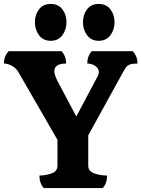

<svg xmlns="http://www.w3.org/2000/svg" viewBox="-30 -959 721 979"><path d="M193 0Q171 -25 171 -64Q204 -64 233.5 -75Q263 -86 263 -114V-246L64 -591Q53 -611 31.5 -623Q10 -635 -10 -635Q-10 -672 14 -698H284Q307 -673 307 -635Q247 -635 247 -596Q247 -578 263 -546L359 -365L469 -572Q474 -582 474 -591Q474 -610 456 -622.5Q438 -635 415 -635Q415 -673 438 -698H647Q671 -672 671 -635Q646 -635 633 -630.5Q620 -626 612.5 -615.5Q605 -605 594 -585L420 -269V-114Q420 -86 450.5 -75Q481 -64 516 -64Q516 -25 494 0ZM473 -751Q435 -751 414 -779.5Q393 -808 393 -846Q393 -884 414 -911.5Q435 -939 473 -939Q512 -939 533 -911.5Q554 -884 554 -846Q554 -808 533 -779.5Q512 -751 473 -751ZM229 -751Q190 -751 169 -779.5Q148 -808 148 -846Q148 -884 169 -911.5Q190 -939 229 -939Q267 -939 288 -911.5Q309 -884 309 -846Q309 -808 288 -779.5Q267 -751 229 -751Z"/></svg>

Font: Calistoga
Style: Regular
Weight: 400
Designer: Yvonne Schuttler, Eben Sorkin
Foundry: www.sorkintype.com
Version: Version 1.010; ttfautohint (v1.8.4.7-5d5b)